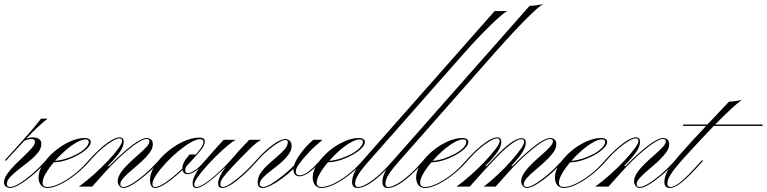

<svg xmlns="http://www.w3.org/2000/svg" viewBox="-23 -929 3817 956"><path d="M28 2Q44 2 72.5 -15Q101 -32 134 -60Q167 -88 196 -120L205 -130H213L206 -122Q174 -86 139.5 -57Q105 -28 75 -10.5Q45 7 27 7Q17 7 7 0.5Q-3 -6 -3 -21Q-3 -40 12.5 -62.5Q28 -85 51 -108Q74 -131 97 -152.5Q120 -174 135.5 -192Q151 -210 151 -223Q151 -237 134 -237Q127 -237 117 -234.5Q107 -232 98 -228Q64 -192 18 -141L8 -130H0L9 -140Q80 -218 123.5 -268Q167 -318 181 -338H214Q194 -323 168 -299Q142 -275 107 -238Q124 -245 140 -245Q159 -245 171 -237Q183 -229 183 -212Q183 -190 165.5 -168.5Q148 -147 122.5 -126.5Q97 -106 71.5 -86.5Q46 -67 28.5 -48.5Q11 -30 11 -13Q11 2 28 2Z M213 2Q238 2 272 -14Q306 -30 342 -57.5Q378 -85 409 -120L418 -130H426L419 -122Q387 -86 349 -56.5Q311 -27 275 -10Q239 7 213 7Q193 7 181 -7Q169 -21 169 -46Q169 -77 191 -111Q213 -145 248 -175Q283 -205 323.5 -223.5Q364 -242 400 -242Q413 -242 421 -236.5Q429 -231 429 -223Q429 -207 411 -189.5Q393 -172 364.5 -156.5Q336 -141 304.5 -131Q273 -121 245 -121Q221 -93 205 -65.5Q189 -38 189 -19Q189 2 213 2ZM403 -235Q385 -235 358.5 -220Q332 -205 303.5 -180.5Q275 -156 251 -128Q278 -130 307.5 -139.5Q337 -149 362.5 -163Q388 -177 403.5 -193Q419 -209 419 -223Q419 -235 403 -235Z M426 -130H418L427 -140Q471 -188 510 -216.5Q549 -245 572 -245Q593 -245 593 -223Q593 -201 575 -174Q557 -147 513 -102H520Q553 -136 589.5 -168.5Q626 -201 657.5 -221.5Q689 -242 708 -242Q719 -242 728.5 -234.5Q738 -227 738 -211Q738 -190 721.5 -168Q705 -146 681 -124Q657 -102 633 -82Q609 -62 592.5 -44Q576 -26 576 -12Q576 2 592 2Q607 2 635 -15Q663 -32 696 -60Q729 -88 758 -120L767 -130H775L768 -122Q736 -86 701.5 -57Q667 -28 638 -10.5Q609 7 591 7Q580 7 571.5 -3Q563 -13 563 -26Q563 -47 579 -70Q595 -93 618.5 -115.5Q642 -138 665.5 -158.5Q689 -179 705 -196Q721 -213 721 -225Q721 -237 707 -237Q693 -237 669 -222.5Q645 -208 616 -184Q587 -160 557.5 -131.5Q528 -103 503 -75L436 0H370Q406 -26 444 -60Q482 -94 514 -128Q546 -162 565.5 -188.5Q585 -215 585 -227Q585 -240 571 -240Q559 -240 536 -226.5Q513 -213 486.5 -190.5Q460 -168 435 -140Z M749 7Q724 7 724 -34Q724 -67 747.5 -103.5Q771 -140 808.5 -172Q846 -204 889 -224Q932 -244 971 -244Q997 -244 997 -224Q997 -205 973 -176.5Q949 -148 913 -110Q911 -108 910 -107Q899 -95 899 -81Q899 -67 913 -67Q927 -67 947.5 -81Q968 -95 990 -120L999 -130H1007L1000 -122Q975 -94 952 -78Q929 -62 912 -62Q889 -62 886 -83Q847 -46 809 -19.5Q771 7 749 7ZM750 2Q769 2 805.5 -23.5Q842 -49 885 -90Q885 -106 893 -121.5Q901 -137 921 -160H952Q970 -180 980 -196Q990 -212 990 -223Q990 -236 973 -236Q954 -236 925 -219Q896 -202 863 -174.5Q830 -147 801.5 -116Q773 -85 754.5 -57.5Q736 -30 736 -12Q736 2 750 2Z M1085 7Q1063 7 1063 -16Q1063 -46 1101 -98Q1050 -48 1012 -20.5Q974 7 955 7Q936 7 936 -15Q936 -35 950 -61.5Q964 -88 998 -129Q1032 -170 1091 -233H1151Q1134 -224 1108 -202Q1082 -180 1053.5 -152Q1025 -124 1000 -95.5Q975 -67 959.5 -44.5Q944 -22 944 -12Q944 2 956 2Q970 2 997 -15.5Q1024 -33 1058.5 -64Q1093 -95 1128 -134Q1162 -175 1218 -233H1278Q1268 -228 1253.5 -217Q1239 -206 1222 -189Q1168 -135 1135.5 -100.5Q1103 -66 1088.5 -46Q1074 -26 1074 -13Q1074 2 1086 2Q1100 2 1125.5 -15Q1151 -32 1182 -59.5Q1213 -87 1243 -120L1252 -130H1260L1253 -122Q1220 -85 1187 -55.5Q1154 -26 1127.5 -9.5Q1101 7 1085 7Z M1399 -237Q1408 -237 1418.5 -229Q1429 -221 1429 -202Q1429 -180 1413 -158.5Q1397 -137 1373.5 -117Q1350 -97 1326 -79Q1302 -61 1286 -44Q1270 -27 1270 -12Q1270 -5 1276 -1.5Q1282 2 1286 2Q1301 2 1326.5 -13Q1352 -28 1382.5 -52.5Q1413 -77 1441 -105Q1449 -131 1475 -166.5Q1501 -202 1537 -233H1583Q1546 -203 1516 -171.5Q1486 -140 1468 -115Q1450 -90 1450 -78Q1450 -65 1455 -60.5Q1460 -56 1470 -56Q1487 -56 1511 -73.5Q1535 -91 1561 -120L1570 -130H1578L1571 -122Q1542 -89 1515 -70Q1488 -51 1469 -51Q1438 -51 1438 -88Q1411 -62 1381.5 -40.5Q1352 -19 1326.5 -6Q1301 7 1285 7Q1260 7 1260 -21Q1260 -46 1275 -68Q1290 -90 1312.5 -110.5Q1335 -131 1357.5 -150Q1380 -169 1395 -186.5Q1410 -204 1410 -221Q1410 -232 1398 -232Q1386 -232 1364.5 -219.5Q1343 -207 1317.5 -186Q1292 -165 1269 -140L1260 -130H1252L1261 -140Q1301 -184 1338.5 -210.5Q1376 -237 1399 -237Z M1578 2Q1603 2 1637 -14Q1671 -30 1707 -57.5Q1743 -85 1774 -120L1783 -130H1791L1784 -122Q1752 -86 1714 -56.5Q1676 -27 1640 -10Q1604 7 1578 7Q1558 7 1546 -7Q1534 -21 1534 -46Q1534 -77 1556 -111Q1578 -145 1613 -175Q1648 -205 1688.5 -223.5Q1729 -242 1765 -242Q1778 -242 1786 -236.5Q1794 -231 1794 -223Q1794 -207 1776 -189.5Q1758 -172 1729.5 -156.5Q1701 -141 1669.5 -131Q1638 -121 1610 -121Q1586 -93 1570 -65.5Q1554 -38 1554 -19Q1554 2 1578 2ZM1768 -235Q1750 -235 1723.5 -220Q1697 -205 1668.5 -180.5Q1640 -156 1616 -128Q1643 -130 1672.5 -139.5Q1702 -149 1727.5 -163Q1753 -177 1768.5 -193Q1784 -209 1784 -223Q1784 -235 1768 -235Z M1757 7Q1730 7 1730 -23Q1730 -70 1783 -130L2440 -874H2503Q2487 -866 2454.5 -836.5Q2422 -807 2379.5 -763.5Q2337 -720 2291 -668L1827 -142Q1781 -91 1763 -63Q1745 -35 1745 -15Q1745 2 1759 2Q1785 2 1830 -30.5Q1875 -63 1925 -120L1934 -130H1942L1935 -122Q1880 -60 1834.5 -26.5Q1789 7 1757 7ZM1908 7Q1881 7 1881 -23Q1881 -70 1934 -130L2614 -900Q2628 -900 2646.5 -902.5Q2665 -905 2682 -909Q2666 -901 2629 -866Q2592 -831 2543.5 -779.5Q2495 -728 2442 -668L1978 -142Q1932 -91 1914 -63Q1896 -35 1896 -15Q1896 2 1910 2Q1936 2 1981 -30.5Q2026 -63 2076 -120L2085 -130H2093L2086 -122Q2031 -60 1985.5 -26.5Q1940 7 1908 7Z M2093 2Q2118 2 2152 -14Q2186 -30 2222 -57.5Q2258 -85 2289 -120L2298 -130H2306L2299 -122Q2267 -86 2229 -56.5Q2191 -27 2155 -10Q2119 7 2093 7Q2073 7 2061 -7Q2049 -21 2049 -46Q2049 -77 2071 -111Q2093 -145 2128 -175Q2163 -205 2203.5 -223.5Q2244 -242 2280 -242Q2293 -242 2301 -236.5Q2309 -231 2309 -223Q2309 -207 2291 -189.5Q2273 -172 2244.5 -156.5Q2216 -141 2184.5 -131Q2153 -121 2125 -121Q2101 -93 2085 -65.5Q2069 -38 2069 -19Q2069 2 2093 2ZM2283 -235Q2265 -235 2238.5 -220Q2212 -205 2183.5 -180.5Q2155 -156 2131 -128Q2158 -130 2187.5 -139.5Q2217 -149 2242.5 -163Q2268 -177 2283.5 -193Q2299 -209 2299 -223Q2299 -235 2283 -235Z M2383 -75 2316 0H2250Q2286 -26 2324 -60Q2362 -94 2394 -128Q2426 -162 2445.5 -188.5Q2465 -215 2465 -227Q2465 -240 2451 -240Q2439 -240 2416 -226.5Q2393 -213 2366.5 -190.5Q2340 -168 2315 -140L2306 -130H2298L2307 -140Q2351 -188 2390 -216.5Q2429 -245 2452 -245Q2473 -245 2473 -223Q2473 -201 2455 -174Q2437 -147 2393 -102H2400L2436 -140Q2479 -187 2515 -214Q2551 -241 2574 -241Q2595 -241 2595 -219Q2595 -198 2579 -172Q2563 -146 2522 -102H2529Q2562 -136 2598.5 -168.5Q2635 -201 2666.5 -221.5Q2698 -242 2717 -242Q2728 -242 2737.5 -234.5Q2747 -227 2747 -211Q2747 -190 2730.5 -168Q2714 -146 2690 -124Q2666 -102 2642 -82Q2618 -62 2601.5 -44Q2585 -26 2585 -12Q2585 2 2601 2Q2616 2 2644 -15Q2672 -32 2705 -60Q2738 -88 2767 -120L2776 -130H2784L2777 -122Q2746 -86 2711.5 -57Q2677 -28 2647.5 -10.5Q2618 7 2600 7Q2589 7 2580.5 -3Q2572 -13 2572 -26Q2572 -47 2588 -70Q2604 -93 2627.5 -115.5Q2651 -138 2674.5 -158.5Q2698 -179 2714 -196Q2730 -213 2730 -225Q2730 -237 2716 -237Q2702 -237 2678 -222.5Q2654 -208 2625 -184Q2596 -160 2566.5 -131.5Q2537 -103 2512 -75L2445 0H2386Q2420 -26 2455.5 -59.5Q2491 -93 2520.5 -126Q2550 -159 2568.5 -185Q2587 -211 2587 -223Q2587 -236 2573 -236Q2554 -236 2517.5 -208Q2481 -180 2444 -140Z M2784 2Q2809 2 2843 -14Q2877 -30 2913 -57.5Q2949 -85 2980 -120L2989 -130H2997L2990 -122Q2958 -86 2920 -56.5Q2882 -27 2846 -10Q2810 7 2784 7Q2764 7 2752 -7Q2740 -21 2740 -46Q2740 -77 2762 -111Q2784 -145 2819 -175Q2854 -205 2894.5 -223.5Q2935 -242 2971 -242Q2984 -242 2992 -236.5Q3000 -231 3000 -223Q3000 -207 2982 -189.5Q2964 -172 2935.5 -156.5Q2907 -141 2875.5 -131Q2844 -121 2816 -121Q2792 -93 2776 -65.5Q2760 -38 2760 -19Q2760 2 2784 2ZM2974 -235Q2956 -235 2929.5 -220Q2903 -205 2874.5 -180.5Q2846 -156 2822 -128Q2849 -130 2878.5 -139.5Q2908 -149 2933.5 -163Q2959 -177 2974.5 -193Q2990 -209 2990 -223Q2990 -235 2974 -235Z M2997 -130H2989L2998 -140Q3042 -188 3081 -216.5Q3120 -245 3143 -245Q3164 -245 3164 -223Q3164 -201 3146 -174Q3128 -147 3084 -102H3091Q3124 -136 3160.5 -168.5Q3197 -201 3228.5 -221.5Q3260 -242 3279 -242Q3290 -242 3299.5 -234.5Q3309 -227 3309 -211Q3309 -190 3292.5 -168Q3276 -146 3252 -124Q3228 -102 3204 -82Q3180 -62 3163.5 -44Q3147 -26 3147 -12Q3147 2 3163 2Q3178 2 3206 -15Q3234 -32 3267 -60Q3300 -88 3329 -120L3338 -130H3346L3339 -122Q3307 -86 3272.5 -57Q3238 -28 3209 -10.5Q3180 7 3162 7Q3151 7 3142.5 -3Q3134 -13 3134 -26Q3134 -47 3150 -70Q3166 -93 3189.5 -115.5Q3213 -138 3236.5 -158.5Q3260 -179 3276 -196Q3292 -213 3292 -225Q3292 -237 3278 -237Q3264 -237 3240 -222.5Q3216 -208 3187 -184Q3158 -160 3128.5 -131.5Q3099 -103 3074 -75L3007 0H2941Q2977 -26 3015 -60Q3053 -94 3085 -128Q3117 -162 3136.5 -188.5Q3156 -215 3156 -227Q3156 -240 3142 -240Q3130 -240 3107 -226.5Q3084 -213 3057.5 -190.5Q3031 -168 3006 -140Z M3382 -142Q3337 -92 3318.5 -63.5Q3300 -35 3300 -15Q3300 2 3314 2Q3336 2 3368 -24.5Q3400 -51 3462 -120L3471 -130H3479L3472 -122Q3410 -52 3373.5 -22.5Q3337 7 3312 7Q3285 7 3285 -23Q3285 -70 3338 -130Q3352 -148 3365.5 -163Q3379 -178 3395 -196Q3411 -214 3434.5 -239.5Q3458 -265 3493 -302H3378V-309H3499Q3521 -332 3547.5 -360Q3574 -388 3607 -423Q3620 -423 3637.5 -425.5Q3655 -428 3671 -432Q3650 -417 3615.5 -385Q3581 -353 3538 -309H3774V-302H3531Q3497 -267 3459 -226Q3421 -185 3382 -142Z"/></svg>

Font: Ballet 72pt
Style: Regular
Weight: 400
Designer: Maximiliano R. Sproviero
Foundry: Omnibus-Type
Version: Version 1.100; ttfautohint (v1.8.3)